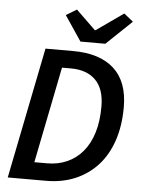

<svg xmlns="http://www.w3.org/2000/svg" viewBox="-58 -908 716 954"><g transform="rotate(5 300.0 -431.0)"><path d="M17 0 148 -654H286Q419 -654 490 -589.5Q561 -525 561 -398Q561 -305 536 -231Q511 -157 464.5 -106Q418 -55 353 -27.5Q288 0 208 0ZM142 -87H206Q260 -87 305 -107Q350 -127 382.5 -165.5Q415 -204 432.5 -260.5Q450 -317 450 -391Q450 -479 406 -523Q362 -567 283 -567H238ZM318 -704 234 -829 287 -861 384 -767H388L523 -862L569 -825L442 -704Z"/></g></svg>

Font: Source Code Pro Semibold
Style: Italic
Weight: 600
Italic angle: -11°
Monospace: yes
Designer: Paul D. Hunt, Teo Tuominen
Foundry: Adobe Systems Incorporated
Version: Version 1.050;PS 1.000;hotconv 16.6.51;makeotf.lib2.5.65220